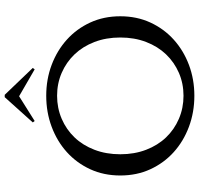

<svg xmlns="http://www.w3.org/2000/svg" viewBox="-35 -795 844 814"><g transform="rotate(-90 387.0 -388.0)"><path d="M382 -790H392L506 -671L500 -663L386 -729L281 -663L275 -671ZM388 -614Q458 -614 519 -591Q580 -568 626 -526.5Q672 -485 698.5 -427.5Q725 -370 725 -300Q725 -230 698.5 -172.5Q672 -115 626 -73.5Q580 -32 519 -9Q458 14 388 14Q318 14 256.5 -9Q195 -32 149 -73.5Q103 -115 76.5 -172.5Q50 -230 50 -300Q50 -370 76.5 -427.5Q103 -485 149 -526.5Q195 -568 256.5 -591Q318 -614 388 -614ZM388 -32Q440 -32 485 -51.5Q530 -71 563.5 -106Q597 -141 616 -190.5Q635 -240 635 -300Q635 -360 616 -409.5Q597 -459 563.5 -494Q530 -529 485 -548.5Q440 -568 388 -568Q336 -568 290.5 -548.5Q245 -529 211.5 -494Q178 -459 159 -409.5Q140 -360 140 -300Q140 -240 159 -190.5Q178 -141 211.5 -106Q245 -71 290.5 -51.5Q336 -32 388 -32Z"/></g></svg>

Font: Constantine
Style: Regular
Weight: 400
Designer: Dukom Design
Version: Version 1.001;PS 001.001;hotconv 1.0.56;makeotf.lib2.0.21325